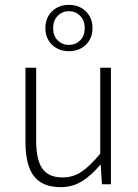

<svg xmlns="http://www.w3.org/2000/svg" viewBox="-20 -759 569 791"><path d="M230 12Q155 12 120 -33Q85 -78 85 -172V-480H129V-178Q129 -101 154.5 -64.5Q180 -28 238 -28Q281 -28 316 -51.5Q351 -75 393 -126V-480H437V0H400L395 -80H393Q358 -38 319 -13Q280 12 230 12ZM264 -548Q222 -548 194.5 -574.5Q167 -601 167 -643Q167 -686 194.5 -712.5Q222 -739 264 -739Q306 -739 333.5 -712.5Q361 -686 361 -643Q361 -601 333.5 -574.5Q306 -548 264 -548ZM264 -574Q291 -574 310 -592.5Q329 -611 329 -643Q329 -675 310 -694Q291 -713 264 -713Q237 -713 218 -694Q199 -675 199 -643Q199 -611 218 -592.5Q237 -574 264 -574Z"/></svg>

Font: Giro Light
Style: Regular
Weight: 300
Designer: Paul D. Hunt
Foundry: Adobe Systems Incorporated
Version: Version 1.000;PS 1.0;hotconv 1.0.88;makeotf.lib2.5.647800